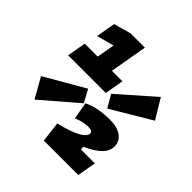

<svg xmlns="http://www.w3.org/2000/svg" viewBox="-186 -831 971 971"><g transform="rotate(45 299.5 -346.0)"><path d="M272.5 0.5 259.8 -108.9Q413.1 -146.5 413.1 -191.4Q413.1 -208.5 382.3 -208.5Q345.7 -208.5 304.2 -189.9L288.1 -281.7Q315.4 -295.9 353.5 -303.5Q391.6 -311 435.1 -311Q487.3 -311 517.1 -289.6Q546.9 -268.1 546.9 -231.9Q546.9 -199.2 520.8 -172.4Q494.6 -145.5 436.5 -119.1V-100.6H536.6L519 0.5ZM54.7 -391.6 72.3 -492.7H165L182.1 -588.9L89.4 -564L107.4 -667.5L200.2 -693.4H301.8L266.6 -492.7H341.8L324.2 -391.6ZM384.8 -340.8 346.2 -407.7 535.2 -574.2 599.1 -468.3ZM92.8 -112.8 32.2 -220.2 245.6 -343.8 282.2 -275.9Z"/></g></svg>

Font: CaskaydiaCove NF
Style: Bold Italic
Weight: 700
Italic angle: -10°
Designer: Aaron Bell
Foundry: Saja Typeworks
Version: Version 2111.001; VTT 6.35;Nerd Fonts 3.2.1